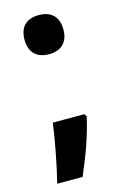

<svg xmlns="http://www.w3.org/2000/svg" viewBox="-108 -654 498 782"><g transform="rotate(-15 141.0 -263.5)"><path d="M138 -440C185 -440 220 -465 220 -522C220 -580 186 -605 138 -605C89 -605 56 -580 56 -522C56 -466 90 -440 138 -440ZM213 -167H80C71 -98 52 2 33 78H140C171 6 202 -74 220 -156Z"/></g></svg>

Font: Noto Sans Tamil UI SemiCondensed
Style: Bold
Weight: 700
Width: 4
Designer: Jelle Bosma - Monotype Design Team
Foundry: Monotype Imaging Inc.
Version: Version 2.004